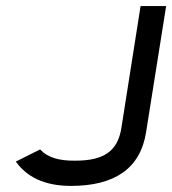

<svg xmlns="http://www.w3.org/2000/svg" viewBox="-20 -600 566 631"><path d="M32 -69 35 -65C67 -22 122 11 213 11C355 11 441 -45 460 -165L526 -580H442L379 -180C367 -103 321 -72 228 -72C174 -71 136 -83 114 -107L112 -109Z"/></svg>

Font: Charger Sport
Style: SeBdExtObl
Weight: 600
Designer: Jasper
Foundry: Cannot Into Space Fonts
Version: Version 1.1